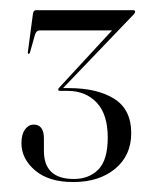

<svg xmlns="http://www.w3.org/2000/svg" viewBox="-20 -720 304 376"><path d="M237 -459.5Q237 -415.5 205.5 -389.5Q174 -363.5 123.5 -363.5Q75.5 -363.5 48.8 -386.2Q22 -409 22 -439.5Q22 -457 29 -466.5Q36 -476 46 -476Q66 -476 66 -448.5V-424.5Q66 -369.5 124.5 -369.5Q154.5 -369.5 172.8 -388.2Q191 -407 191 -450.5Q191 -496.5 169.2 -519.2Q147.5 -542 113 -542H97.5Q94 -542 94 -544.5Q94 -546.5 96.5 -549L199.5 -660.5H58Q51 -660.5 48.5 -652L38.5 -616.5Q37.5 -614.5 36 -614.5Q34.5 -614.5 34.5 -617.5L44.5 -693Q45.5 -700 50.5 -700H241.5Q244.5 -700 244.5 -697Q244.5 -694.5 242 -692L103.5 -547.5H114Q170.5 -547.5 203.8 -526.5Q237 -505.5 237 -459.5Z"/></svg>

Font: Fraunces 144pt Light
Style: Regular
Weight: 300
Version: Version 1.000;[b76b70a41]